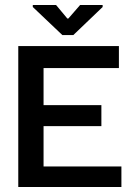

<svg xmlns="http://www.w3.org/2000/svg" viewBox="-20 -747 541 767"><path d="M53 0V-563H455V-475H154V-327H385V-243H154V-82H465V0ZM229 -607 111 -719V-727H204L249 -673H253L300 -727H390V-719L273 -607Z"/></svg>

Font: Darker Grotesque
Style: Bold
Weight: 700
Designer: Gabriel Lam
Foundry: TypeRant
Version: Version 1.000;gftools[0.9.28]